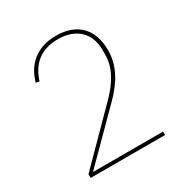

<svg xmlns="http://www.w3.org/2000/svg" viewBox="-165 -840 929 970"><g transform="rotate(-30 300.0 -355.0)"><path d="M521 -20H112L370 -279C445 -354 486 -427 486 -516C486 -636 419 -710 294 -710C179 -710 112 -646 87 -555L107 -551C134 -636 190 -690 294 -690C405 -690 462 -622 462 -532V-502C462 -428 423 -361 356 -294L87 -22V0H521Z"/></g></svg>

Font: IBM Plex Devanagari Thin
Style: Regular
Weight: 100
Designer: Mike Abbink, Paul van der Laan, Pieter van Rosmalen, Erin McLaughlin
Foundry: Bold Monday
Version: Version 1.0